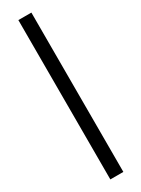

<svg xmlns="http://www.w3.org/2000/svg" viewBox="-265 -834 781 1061"><g transform="rotate(-30 126.0 -303.5)"><path d="M85 -811.5H168V205.1H85Z"/></g></svg>

Font: Reddit Sans Vanilla SemiBold
Style: Regular
Weight: 600
Designer: Stephen Hutchings
Foundry: Reddit
Version: Version 1.013